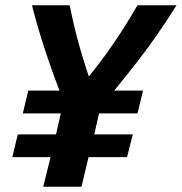

<svg xmlns="http://www.w3.org/2000/svg" viewBox="-20 -713 694 733"><path d="M145 0 173 -113H27L48 -200H194L212 -280H67L88 -367H207Q185 -425 165 -483Q145 -541 129 -595Q113 -649 102 -693H246Q255 -649 264.5 -608.5Q274 -568 287 -523.5Q300 -479 319 -421Q352 -461 383.5 -504.5Q415 -548 445.5 -595.5Q476 -643 505 -693H654Q617 -634 581 -582Q545 -530 505 -478.5Q465 -427 416 -367H526L505 -280H358L340 -200H487L465 -113H318L291 0Z"/></svg>

Font: Ubuntu Sans Mono
Style: Italic
Weight: 400
Italic angle: -13.5°
Monospace: yes
Designer: Dalton Maag Ltd
Foundry: Dalton Maag Ltd
Version: Version 1.006